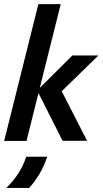

<svg xmlns="http://www.w3.org/2000/svg" viewBox="-21 -687 500 936"><path d="M284 -0.7 160.4 -245.8 331.9 -416.7H459L279.9 -242.4L403.5 -0.7ZM-0.7 0 166 -666.7H275L108.3 0ZM9.7 229.2Q41.7 198.6 66.7 160.8Q91.7 122.9 106.9 77.1H209Q195.8 118.8 173.6 156.9Q151.4 195.1 121.5 229.2Z"/></svg>

Font: Afacad SemiBold
Style: Italic
Weight: 600
Italic angle: -14°
Designer: Kristian Moeller
Foundry: Dicotype
Version: Version 1.000